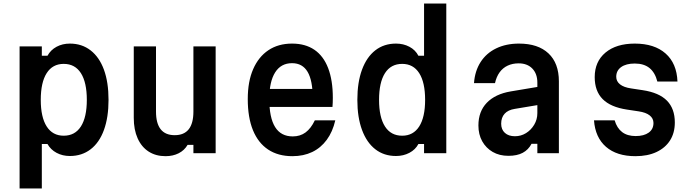

<svg xmlns="http://www.w3.org/2000/svg" viewBox="-20 -868 3940 1088"><path d="M91 200V-605H217V-552H249Q267 -585 300.5 -603Q334 -621 376 -621Q444 -621 493.5 -582.5Q543 -544 569 -473Q595 -402 595 -302Q595 -203 569 -131.5Q543 -60 493.5 -22Q444 16 376 16Q334 16 300.5 -2Q267 -20 249 -52H217V200ZM341 -99Q405 -99 438.5 -151.5Q472 -204 472 -302Q472 -401 438.5 -453.5Q405 -506 341 -506Q278 -506 244.5 -453.5Q211 -401 211 -302Q211 -204 244.5 -151.5Q278 -99 341 -99Z M1202 -605V0H1076V-47H1043Q1025 -16 992.5 0.5Q960 17 918 17Q863 17 822.5 -9Q782 -35 760 -84Q738 -133 738 -200V-605H864V-236Q864 -169 890.5 -135.5Q917 -102 970 -102Q1023 -102 1049.5 -135.5Q1076 -169 1076 -236V-605Z M1478 -364H1795L1752 -313Q1752 -412 1723 -461Q1694 -510 1635 -510Q1572 -510 1539 -457.5Q1506 -405 1506 -307Q1506 -201 1539 -148Q1572 -95 1639 -95Q1681 -95 1711.5 -117.5Q1742 -140 1764 -186H1880Q1865 -121 1831.5 -75.5Q1798 -30 1749 -6.5Q1700 17 1637 17Q1556 17 1499.5 -20.5Q1443 -58 1413.5 -130Q1384 -202 1384 -307Q1384 -406 1414.5 -476Q1445 -546 1501 -583.5Q1557 -621 1635 -621Q1710 -621 1761.5 -586Q1813 -551 1839.5 -482Q1866 -413 1866 -314Q1866 -300 1865.5 -286.5Q1865 -273 1864 -262H1478Z M2224 16Q2156 16 2107 -22Q2058 -60 2031.5 -131.5Q2005 -203 2005 -302Q2005 -402 2031.5 -473.5Q2058 -545 2107 -583Q2156 -621 2224 -621Q2266 -621 2300 -603Q2334 -585 2351 -552H2383V-848H2509V0H2383V-52H2351Q2334 -20 2300 -2Q2266 16 2224 16ZM2259 -99Q2322 -99 2355.5 -151.5Q2389 -204 2389 -302Q2389 -401 2355.5 -453.5Q2322 -506 2259 -506Q2195 -506 2161.5 -453.5Q2128 -401 2128 -302Q2128 -204 2161.5 -151.5Q2195 -99 2259 -99Z M3035 -377V-274L2897 -251Q2859 -245 2839.5 -223.5Q2820 -202 2820 -167Q2820 -134 2841 -115Q2862 -96 2898 -96Q2932 -96 2960.5 -113.5Q2989 -131 3007 -161Q3025 -191 3025 -227V-400Q3025 -450 2996.5 -479.5Q2968 -509 2919 -509Q2884 -509 2856.5 -496Q2829 -483 2811 -458Q2793 -433 2785 -397H2666Q2671 -466 2703.5 -516.5Q2736 -567 2792 -594Q2848 -621 2921 -621Q3029 -621 3088 -565.5Q3147 -510 3147 -407V0H3025V-53H2992Q2974 -19 2942 -2Q2910 15 2861 15Q2810 15 2772 -7Q2734 -29 2712.5 -67.5Q2691 -106 2691 -157Q2691 -236 2738.5 -285.5Q2786 -335 2874 -350Z M3463 -186Q3476 -142 3505.5 -119.5Q3535 -97 3582 -97Q3629 -97 3656 -116.5Q3683 -136 3683 -171Q3683 -197 3661.5 -214Q3640 -231 3599 -237L3533 -247Q3440 -261 3395 -306.5Q3350 -352 3350 -431Q3350 -519 3411 -570Q3472 -621 3577 -621Q3688 -621 3751.5 -565Q3815 -509 3819 -406H3705Q3692 -457 3660.5 -482.5Q3629 -508 3577 -508Q3528 -508 3500 -488Q3472 -468 3472 -433Q3472 -407 3493.5 -390Q3515 -373 3556 -367L3622 -357Q3715 -343 3759.5 -297.5Q3804 -252 3804 -174Q3804 -115 3777 -72.5Q3750 -30 3700 -6.5Q3650 17 3581 17Q3475 17 3414 -36Q3353 -89 3346 -186Z"/></svg>

Font: Martian Mono SemiCondensed Medium
Style: Regular
Weight: 500
Width: 4
Designer: Roman Shamin
Foundry: Evil Martians
Version: Version 1.000